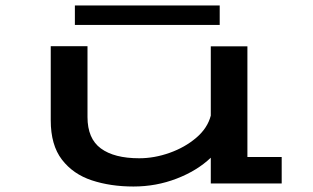

<svg xmlns="http://www.w3.org/2000/svg" viewBox="-20 -669 1140 700"><path d="M466.5 11Q383 11 314.8 -11.5Q246.5 -34 205.8 -87Q165 -140 165 -230.5V-500.5H299V-242.5Q299 -163.5 347.8 -127.8Q396.5 -92 487.5 -92Q543 -92 598.5 -111.8Q654 -131.5 695.2 -166.5Q736.5 -201.5 748.5 -247.5V-500H882V-96.5H1007V0H748.5V-94Q698.5 -46.5 624 -17.8Q549.5 11 466.5 11ZM253 -578V-649H781V-578Z"/></svg>

Font: Trispace Expanded Medium
Style: Regular
Weight: 500
Width: 7
Designer: Tyler Finck
Foundry: Etcetera Type Company
Version: Version 1.210; ttfautohint (v1.8.3)